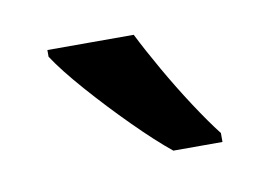

<svg xmlns="http://www.w3.org/2000/svg" viewBox="-35 -813 357 254"><g transform="rotate(-10 143.5 -686.0)"><path d="M156 -766Q167 -744 183 -716Q199 -688 216 -662Q233 -636 247 -618V-606H181Q160 -623 132 -651Q104 -679 78.5 -708Q53 -737 40 -757V-766Z"/></g></svg>

Font: Noto Sans Lao Condensed Medium
Style: Regular
Weight: 500
Width: 3
Designer: Monotype Design Team
Foundry: Monotype Imaging Inc.
Version: Version 2.003; ttfautohint (v1.8.4.7-5d5b)